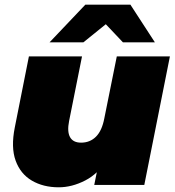

<svg xmlns="http://www.w3.org/2000/svg" viewBox="-20 -787 743 817"><path d="M230 10Q164 10 115.5 -18.5Q67 -47 46.5 -103.5Q26 -160 43 -245L103 -547H329L274 -272Q265 -227 278 -203.5Q291 -180 325 -180Q363 -180 388.5 -205.5Q414 -231 424 -284L477 -547H703L594 0H381L412 -153L438 -111Q399 -48 342.5 -19Q286 10 230 10ZM191 -607 343 -767H535L639 -607H503L380 -737H496L335 -607Z"/></svg>

Font: Montserrat Thin Black
Style: Italic
Weight: 900
Italic angle: -11.3°
Version: Version 9.000